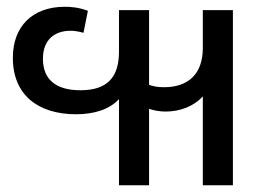

<svg xmlns="http://www.w3.org/2000/svg" viewBox="-20 -547 807 568"><path d="M470 -217C512 -217 553 -232 580 -262V1H669V-517H580V-405C580 -329 538 -289 465 -289C445 -289 432 -292 421 -296V-517H332V-394C332 -318 297 -280 218 -280C144 -280 107 -313 107 -373C107 -430 142 -456 189 -456C196 -456 209 -455 227 -450L240 -515C214 -525 190 -527 172 -527C76 -527 18 -469 18 -376C18 -265 94 -209 205 -209C258 -209 304 -223 332 -254V1H421V-225C436 -220 452 -217 470 -217Z"/></svg>

Font: Noto Sans Thai UI
Style: Regular
Weight: 400
Designer: Monotype Design Team
Foundry: Monotype Imaging Inc.
Version: Version 1.901